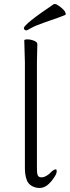

<svg xmlns="http://www.w3.org/2000/svg" viewBox="-20 -900 342 941"><path d="M244 -880Q246 -880 251 -880Q256 -880 269 -871Q302 -848 302 -831Q302 -827 298 -826Q289 -821 201 -791Q152 -774 132.5 -762.5Q113 -751 108.5 -751Q104 -751 100.5 -754.5Q97 -758 97 -762Q97 -781 244 -880ZM167 -37Q173 -31 183 -31H185Q208 -32 235 -61Q246 -70 254 -70Q258 -70 258 -59Q258 -45 232 -12Q204 21 176 21H166Q135 17 119 -3Q103 -26 102 -72V-595L99 -702Q99 -707 114.5 -707Q130 -707 146.5 -700.5Q163 -694 163 -684L161 -595V-75Q161 -45 167 -37Z"/></svg>

Font: Moon Stars Kai T Light
Style: Regular
Weight: 300
Designer: GuiWonder
Version: Version 1.101